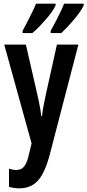

<svg xmlns="http://www.w3.org/2000/svg" viewBox="-20 -786 476 1046"><path d="M3 -543H121L185 -264Q189 -245 193 -226.5Q197 -208 200 -189Q203 -170 205 -153H209Q211 -176 216 -203Q221 -230 228 -263L290 -543H407L249 64Q232 126 210 165Q188 204 157.5 222Q127 240 86 240Q71 240 57.5 238Q44 236 29 232V133Q39 136 48.5 138Q58 140 67 140Q87 140 100 131.5Q113 123 123 101.5Q133 80 141 41L152 -5ZM436 -757Q430 -742 415.5 -721.5Q401 -701 383 -679.5Q365 -658 347 -639Q329 -620 314 -606H256V-618Q272 -646 286.5 -674.5Q301 -703 312.5 -727.5Q324 -752 329 -766H436ZM283 -757Q276 -741 262 -721Q248 -701 230.5 -681Q213 -661 194.5 -641.5Q176 -622 156 -606H103V-618Q119 -647 133.5 -675.5Q148 -704 159.5 -728Q171 -752 176 -766H283Z"/></svg>

Font: Noto Sans Display ExtraCondensed SemiBold
Style: Regular
Weight: 600
Width: 2
Designer: Monotype Design Team
Foundry: Monotype Imaging Inc.
Version: Version 2.003